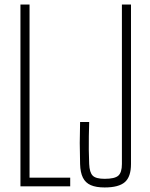

<svg xmlns="http://www.w3.org/2000/svg" viewBox="-20 -820 658 845"><path d="M70 0V-800H110V-38H289V0ZM440.5 5Q403 5 379.5 -5.2Q356 -15.5 344.8 -38.2Q333.5 -61 332.5 -98Q331 -150.5 331 -190.5Q331 -230.5 332.5 -283H372.5Q371.5 -250.5 371 -220.5Q370.5 -190.5 370.8 -160.5Q371 -130.5 372.5 -98Q374 -61.5 387.8 -47.2Q401.5 -33 440.5 -33Q485.5 -33 501 -47.2Q516.5 -61.5 516.5 -98V-800H556.5V-98Q556.5 -42.5 529.8 -18.8Q503 5 440.5 5Z"/></svg>

Font: Big Shoulders Text SC Thin
Style: Regular
Weight: 100
Designer: Patric King
Foundry: XO Type Co
Version: Version 2.002